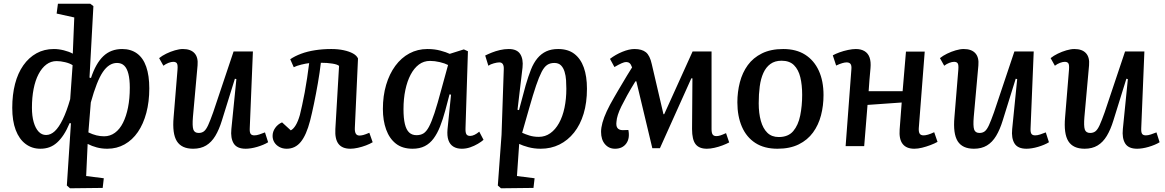

<svg xmlns="http://www.w3.org/2000/svg" viewBox="-20 -787 6272 1034"><path d="M462 -369 470 -367Q496 -446 536.5 -484.5Q577 -523 638 -523Q685 -523 718 -499Q751 -475 767.5 -427.5Q784 -380 784 -311Q784 -239 768 -179Q752 -119 722.5 -76Q693 -33 651 -9.5Q609 14 558 14Q528 14 501.5 7Q475 0 452 -12L444 161L539 173L533 225L357 227L340 212L362 -123L355 -124Q340 -88 323 -62Q306 -36 287 -19Q268 -2 246 6Q224 14 197 14Q152 14 117.5 -12Q83 -38 64.5 -87Q46 -136 46 -206Q46 -277 61 -335Q76 -393 105.5 -435Q135 -477 176.5 -500Q218 -523 270 -523Q296 -523 324 -516Q352 -509 372 -498L380 -693L285 -714L292 -767H466L483 -754ZM228 -60Q253 -60 275 -80.5Q297 -101 318 -144Q339 -187 358 -253L371 -436Q356 -446 331 -452Q306 -458 285 -458Q254 -458 229.5 -439.5Q205 -421 187.5 -387.5Q170 -354 161 -308Q152 -262 152 -207Q152 -162 161.5 -129Q171 -96 188 -78Q205 -60 228 -60ZM610 -448Q567 -448 534 -399.5Q501 -351 469 -235L456 -74Q479 -63 499.5 -58Q520 -53 541 -53Q573 -53 599 -72Q625 -91 642.5 -126Q660 -161 669.5 -208.5Q679 -256 679 -315Q679 -359 671.5 -389Q664 -419 649 -433.5Q634 -448 610 -448Z M837 -474Q853 -487 875.5 -498Q898 -509 922 -516Q946 -523 965 -523Q1007 -523 1027.5 -500.5Q1048 -478 1044 -435L1019 -157Q1015 -109 1021 -90Q1027 -71 1050 -71Q1067 -71 1078.5 -80Q1090 -89 1101 -113Q1112 -137 1128 -182L1238 -510H1342L1325 -96Q1324 -75 1329.5 -66.5Q1335 -58 1350 -58Q1362 -58 1377 -63Q1392 -68 1407 -74L1424 -21Q1413 -14 1397.5 -7.5Q1382 -1 1365 4Q1348 9 1332 11.5Q1316 14 1303 14Q1256 14 1238.5 -14.5Q1221 -43 1226 -92L1253 -361L1245 -363L1175 -138Q1160 -89 1139.5 -55Q1119 -21 1090 -3.5Q1061 14 1020 14Q958 14 932.5 -26.5Q907 -67 915 -156L936 -412Q938 -438 932.5 -446Q927 -454 913 -454Q902 -454 887.5 -448.5Q873 -443 860 -433Z M1543 -468Q1568 -485 1601.5 -497.5Q1635 -510 1676.5 -516.5Q1718 -523 1764 -523Q1801 -523 1831 -516.5Q1861 -510 1881 -499Q1901 -488 1908 -472L1891 -99Q1890 -78 1896 -67.5Q1902 -57 1916 -57Q1925 -57 1936.5 -60Q1948 -63 1969 -72L1987 -21Q1972 -12 1951 -4Q1930 4 1907.5 9Q1885 14 1867 14Q1823 14 1803 -12Q1783 -38 1786 -92L1806 -432Q1798 -440 1770 -444.5Q1742 -449 1708 -449Q1702 -397 1692 -339.5Q1682 -282 1671 -229Q1660 -176 1650 -137Q1630 -60 1600 -23Q1570 14 1524 14Q1502 14 1484.5 4.5Q1467 -5 1457.5 -20.5Q1448 -36 1448 -55Q1448 -78 1462 -98Q1476 -118 1499 -128L1546 -85Q1560 -92 1572.5 -112.5Q1585 -133 1595 -168Q1600 -189 1607 -220Q1614 -251 1621 -289Q1628 -327 1634 -367Q1640 -407 1645 -447Q1627 -445 1602.5 -439Q1578 -433 1562 -425Z M2487 -98Q2486 -74 2491.5 -64.5Q2497 -55 2512 -55Q2523 -55 2535.5 -61Q2548 -67 2561 -78L2584 -34Q2573 -24 2553.5 -12.5Q2534 -1 2512 6.5Q2490 14 2467 14Q2440 14 2421.5 2.5Q2403 -9 2395 -32Q2387 -55 2390 -90L2409 -277L2401 -279L2378 -192Q2365 -144 2350 -106Q2335 -68 2315 -41Q2295 -14 2267.5 0Q2240 14 2202 14Q2147 14 2112 -13.5Q2077 -41 2059.5 -89.5Q2042 -138 2042 -200Q2042 -271 2059.5 -330Q2077 -389 2109 -432.5Q2141 -476 2185 -499.5Q2229 -523 2282 -523Q2320 -523 2351.5 -514.5Q2383 -506 2402 -497L2478 -521L2500 -511ZM2223 -59Q2245 -59 2260.5 -68.5Q2276 -78 2290 -104Q2304 -130 2320 -178.5Q2336 -227 2357 -306L2393 -437Q2376 -446 2348.5 -452.5Q2321 -459 2296 -459Q2262 -459 2236 -439.5Q2210 -420 2191.5 -385Q2173 -350 2163 -302.5Q2153 -255 2153 -199Q2153 -150 2160.5 -119Q2168 -88 2183.5 -73.5Q2199 -59 2223 -59Z M2693 -413Q2694 -432 2688 -441.5Q2682 -451 2669 -451Q2658 -451 2639.5 -446Q2621 -441 2610 -433L2593 -488Q2609 -496 2629 -504Q2649 -512 2672.5 -517.5Q2696 -523 2720 -523Q2764 -523 2781.5 -496Q2799 -469 2794 -423L2767 -196L2775 -194L2811 -328Q2825 -376 2839.5 -412.5Q2854 -449 2874.5 -473.5Q2895 -498 2922 -510.5Q2949 -523 2986 -523Q3039 -523 3073 -497Q3107 -471 3124 -423.5Q3141 -376 3141 -309Q3141 -234 3123 -174.5Q3105 -115 3071.5 -73Q3038 -31 2992.5 -8.5Q2947 14 2892 14Q2856 14 2825 5.5Q2794 -3 2776 -12L2764 161L2859 173L2853 225L2678 227L2661 212L2681 -61ZM2965 -448Q2943 -448 2927 -437.5Q2911 -427 2897 -400Q2883 -373 2867 -326Q2851 -279 2830 -205L2792 -72Q2809 -64 2831.5 -57Q2854 -50 2882 -50Q2916 -50 2943.5 -69.5Q2971 -89 2990.5 -124Q3010 -159 3020 -206.5Q3030 -254 3030 -309Q3030 -331 3028.5 -355Q3027 -379 3020.5 -400.5Q3014 -422 3001 -435Q2988 -448 2965 -448Z M3534 11H3493L3407 -349H3402Q3376 -307 3357.5 -273.5Q3339 -240 3326.5 -214.5Q3314 -189 3307.5 -168.5Q3301 -148 3300 -132Q3297 -109 3305 -98Q3313 -87 3332 -86L3364 -87Q3373 -42 3352.5 -14Q3332 14 3292 14Q3259 14 3238 -10.5Q3217 -35 3217 -77Q3217 -99 3224.5 -126.5Q3232 -154 3247.5 -187.5Q3263 -221 3287 -262Q3297 -280 3308.5 -299Q3320 -318 3332 -338.5Q3344 -359 3357 -380.5Q3370 -402 3384 -424Q3378 -441 3370.5 -447Q3363 -453 3352 -453Q3343 -453 3328 -446.5Q3313 -440 3289 -426L3265 -470Q3295 -493 3331.5 -508Q3368 -523 3397 -523Q3437 -523 3458.5 -505.5Q3480 -488 3490 -442L3553 -172H3557L3710 -510H3812V-92Q3812 -71 3818 -62.5Q3824 -54 3838 -54Q3848 -54 3859 -57.5Q3870 -61 3890 -70L3907 -20Q3892 -12 3871 -4Q3850 4 3827.5 9Q3805 14 3787 14Q3745 14 3726 -10.5Q3707 -35 3707 -92L3709 -365H3703Z M4167 14Q4096 14 4048 -17Q4000 -48 3975.5 -104.5Q3951 -161 3951 -236Q3951 -292 3964.5 -344Q3978 -396 4007 -436Q4036 -476 4083.5 -499.5Q4131 -523 4198 -523Q4268 -523 4316 -492.5Q4364 -462 4389.5 -406.5Q4415 -351 4415 -275Q4415 -218 4401.5 -166Q4388 -114 4358.5 -73.5Q4329 -33 4281.5 -9.5Q4234 14 4167 14ZM4174 -49Q4225 -49 4252 -81Q4279 -113 4289.5 -165Q4300 -217 4300 -276Q4300 -330 4290 -371Q4280 -412 4256 -436Q4232 -460 4189 -460Q4153 -460 4129 -442.5Q4105 -425 4091 -394Q4077 -363 4071.5 -321.5Q4066 -280 4066 -231Q4066 -177 4077.5 -136Q4089 -95 4112.5 -72Q4136 -49 4174 -49Z M4836 -235 4652 -222 4634 0H4534L4565 -413Q4567 -434 4560.5 -442.5Q4554 -451 4539 -451Q4530 -451 4516 -447Q4502 -443 4483 -434L4465 -489Q4479 -497 4501 -505Q4523 -513 4547 -518Q4571 -523 4589 -523Q4617 -523 4636 -511.5Q4655 -500 4663 -477.5Q4671 -455 4668 -420Q4665 -389 4662.5 -358Q4660 -327 4658 -296H4841L4859 -509H4960L4928 -96Q4927 -76 4933 -67Q4939 -58 4954 -58Q4964 -58 4978 -62Q4992 -66 5011 -75L5029 -23Q5013 -14 4990.5 -5.5Q4968 3 4945.5 8.5Q4923 14 4904 14Q4861 14 4841 -12Q4821 -38 4825 -90Z M5042 -474Q5058 -487 5080.5 -498Q5103 -509 5127 -516Q5151 -523 5170 -523Q5212 -523 5232.5 -500.5Q5253 -478 5249 -435L5224 -157Q5220 -109 5226 -90Q5232 -71 5255 -71Q5272 -71 5283.5 -80Q5295 -89 5306 -113Q5317 -137 5333 -182L5443 -510H5547L5530 -96Q5529 -75 5534.5 -66.5Q5540 -58 5555 -58Q5567 -58 5582 -63Q5597 -68 5612 -74L5629 -21Q5618 -14 5602.5 -7.5Q5587 -1 5570 4Q5553 9 5537 11.5Q5521 14 5508 14Q5461 14 5443.5 -14.5Q5426 -43 5431 -92L5458 -361L5450 -363L5380 -138Q5365 -89 5344.5 -55Q5324 -21 5295 -3.5Q5266 14 5225 14Q5163 14 5137.5 -26.5Q5112 -67 5120 -156L5141 -412Q5143 -438 5137.5 -446Q5132 -454 5118 -454Q5107 -454 5092.5 -448.5Q5078 -443 5065 -433Z M5638 -474Q5654 -487 5676.5 -498Q5699 -509 5723 -516Q5747 -523 5766 -523Q5808 -523 5828.5 -500.5Q5849 -478 5845 -435L5820 -157Q5816 -109 5822 -90Q5828 -71 5851 -71Q5868 -71 5879.5 -80Q5891 -89 5902 -113Q5913 -137 5929 -182L6039 -510H6143L6126 -96Q6125 -75 6130.5 -66.5Q6136 -58 6151 -58Q6163 -58 6178 -63Q6193 -68 6208 -74L6225 -21Q6214 -14 6198.5 -7.5Q6183 -1 6166 4Q6149 9 6133 11.5Q6117 14 6104 14Q6057 14 6039.5 -14.5Q6022 -43 6027 -92L6054 -361L6046 -363L5976 -138Q5961 -89 5940.5 -55Q5920 -21 5891 -3.5Q5862 14 5821 14Q5759 14 5733.5 -26.5Q5708 -67 5716 -156L5737 -412Q5739 -438 5733.5 -446Q5728 -454 5714 -454Q5703 -454 5688.5 -448.5Q5674 -443 5661 -433Z"/></svg>

Font: Literata Medium
Style: Italic
Weight: 500
Italic angle: -2°
Designer: Latin by Veronika Burian and Jose Scaglione. Greek by Irene Vlachou. Cyrillic by Vera Evstafieva
Foundry: TypeTogether
Version: Version 3.103;gftools[0.9.29]